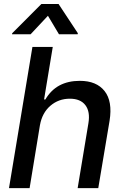

<svg xmlns="http://www.w3.org/2000/svg" viewBox="-20 -969 642 989"><path d="M185.7 -323.9 132.5 0H26.3L147 -727.3H251.8L207 -456.7H213.8Q269.5 -552.6 391.3 -552.6Q477.3 -552.6 518.8 -499.8Q560.4 -447.1 544.4 -346.9L486.2 0H380L435.4 -334.2Q445.3 -393.8 419.9 -427.2Q394.5 -460.6 339.8 -460.6Q282 -460.6 239.5 -424.2Q197.1 -387.8 185.7 -323.9ZM137.8 -792.6H41.9L43 -797.9L193.2 -948.5H281.6L381 -797.9L380 -792.6H283.7L226.9 -887.8Z"/></svg>

Font: Karasuma Gothic
Style: Medium Italic
Weight: 500
Italic angle: 9.39998°
Designer: Rasmus Andersson / Ryoko Nishizuka
Foundry: Genbu
Version: Version 1.00